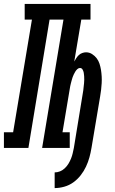

<svg xmlns="http://www.w3.org/2000/svg" viewBox="-67 -755 587 980"><path d="M212 205V125Q226 125 239.5 119.5Q253 114 264 103.5Q275 93 282.5 80.5Q290 68 295.5 54.5Q301 41 304 27.5Q307 14 310 0L355 -275Q357 -284 358 -293.5Q359 -303 360 -312Q361 -321 362 -330Q363 -339 363 -348Q363 -357 362.5 -366Q362 -375 360.5 -383.5Q359 -392 354.5 -400Q350 -408 341 -408Q334 -408 327.5 -402Q321 -396 317 -389Q313 -382 309.5 -375Q306 -368 303.5 -360.5Q301 -353 299 -345.5Q297 -338 295 -330.5Q293 -323 291.5 -315.5Q290 -308 289 -301L252 -80H289V0H148L257 -655H186L78 0H-47V-80H0L96 -655H59V-735H395V-655H348L312 -441Q317 -450 322.5 -458.5Q328 -467 335.5 -474Q343 -481 353 -484.5Q363 -488 372 -488Q389 -488 403 -479Q417 -470 426.5 -457.5Q436 -445 441 -429.5Q446 -414 448.5 -398Q451 -382 452 -365Q453 -348 452 -330.5Q451 -313 449 -296Q447 -279 444 -262L400 0Q396 24 389.5 48Q383 72 372 95.5Q361 119 344.5 140Q328 161 307 176Q286 191 261 198Q236 205 212 205Z"/></svg>

Font: Iosevka Slab Medium
Style: Italic
Weight: 500
Italic angle: -9°
Monospace: yes
Designer: Belleve Invis
Foundry: Belleve Invis
Version: Version 11.1.0; ttfautohint (v1.8.3)